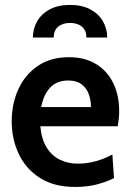

<svg xmlns="http://www.w3.org/2000/svg" viewBox="-20 -732 518 762"><path d="M278 10Q194.5 10 138.5 -25.8Q82.5 -61.5 54.5 -120.8Q26.5 -180 26.5 -250.5Q26.5 -320.5 53 -378.2Q79.5 -436 130.2 -470.5Q181 -505 254 -505Q316 -505 360.5 -478.2Q405 -451.5 429 -403Q453 -354.5 453 -290.5Q453 -276.5 451.5 -261.8Q450 -247 447 -231H140Q145 -178 166 -145.2Q187 -112.5 219 -97.5Q251 -82.5 288.5 -82.5Q326 -82.5 361.2 -92.5Q396.5 -102.5 426 -119L432.5 -25Q405 -11 366 -0.5Q327 10 278 10ZM143.5 -307H341Q341 -335.5 332 -359.2Q323 -383 303.2 -397.8Q283.5 -412.5 251 -412.5Q206 -412.5 179.5 -384.8Q153 -357 143.5 -307ZM258 -712.5Q305.5 -712.5 338.5 -694.8Q371.5 -677 388.5 -647.5Q405.5 -618 405.5 -583H323Q323 -611 305.2 -626Q287.5 -641 258 -641Q228.5 -641 210.8 -626Q193 -611 193 -583H110.5Q110.5 -618 127.5 -647.5Q144.5 -677 177.5 -694.8Q210.5 -712.5 258 -712.5Z"/></svg>

Font: Cabin SemiCondensed SemiBold
Style: Regular
Weight: 600
Width: 4
Designer: Pablo Impallari
Foundry: Pablo Impallari. http://www.impallari.com Igino Marini. http://www.ikern.com
Version: Version 3.001